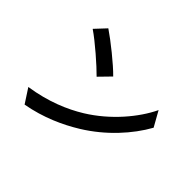

<svg xmlns="http://www.w3.org/2000/svg" viewBox="-155 -1014 1310 1310"><g transform="rotate(45 500.0 -359.0)"><path d="M233 -745 160 -667C234 -617 358 -508 410 -455L489 -536C433 -594 303 -698 233 -745ZM130 -76 197 27C352 -1 479 -60 580 -122C736 -218 859 -354 931 -484L870 -593C809 -465 684 -315 523 -216C427 -157 297 -101 130 -76Z"/></g></svg>

Font: Noto Sans CJK TC Medium
Style: Regular
Weight: 500
Designer: Ryoko NISHIZUKA 西塚涼子 (kana, bopomofo & ideographs); Paul D. Hunt (Latin, Greek & Cyrillic); Sandoll Communications 산돌커뮤니
Foundry: Adobe
Version: Version 2.004;hotconv 1.0.118;makeotfexe 2.5.65603